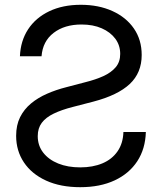

<svg xmlns="http://www.w3.org/2000/svg" viewBox="-20 -758 666 790"><path d="M310.1 12.2Q229 12.2 169.7 -14.9Q110.4 -42 78.4 -89.8Q46.4 -137.7 46.4 -199.2Q46.4 -243.2 62.7 -275.9Q79.1 -308.6 107.7 -332.3Q136.2 -356 173.6 -372.3Q210.9 -388.7 253.4 -399.4L331.5 -419.9Q373 -430.2 405.3 -444.8Q437.5 -459.5 456.1 -481.4Q474.6 -503.4 474.6 -536.1Q474.6 -571.8 454.3 -598.9Q434.1 -626 398.4 -641.6Q362.8 -657.2 315.4 -657.2Q245.6 -657.2 200.7 -622.8Q155.8 -588.4 150.9 -526.4H62Q64.5 -589.8 95.7 -637.5Q127 -685.1 182.6 -711.7Q238.3 -738.3 312.5 -738.3Q385.7 -738.3 442.4 -712.6Q499 -687 531 -640.6Q563 -594.2 563 -531.7Q563 -458.5 513.9 -412.4Q464.8 -366.2 363.8 -339.8L279.3 -317.9Q233.4 -306.2 200.9 -290.5Q168.5 -274.9 151.9 -252.7Q135.3 -230.5 135.3 -197.8Q135.3 -159.2 157.7 -130.1Q180.2 -101.1 219.5 -85.2Q258.8 -69.3 310.1 -69.3Q361.8 -69.3 401.4 -85.9Q440.9 -102.5 463.6 -135.3Q486.3 -168 487.8 -214.8H580.1Q578.1 -145.5 544.9 -94.7Q511.7 -43.9 451.9 -15.9Q392.1 12.2 310.1 12.2Z"/></svg>

Font: Inter 24pt
Style: Regular
Weight: 400
Designer: Rasmus Andersson
Foundry: rsms
Version: Version 4.001;git-66647c0bb